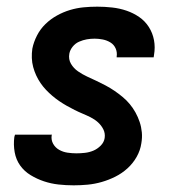

<svg xmlns="http://www.w3.org/2000/svg" viewBox="-20 -548 540 576"><path d="M201 8Q178 8 155.5 5.5Q133 3 112 -4Q91 -11 72 -22.5Q53 -34 40.5 -51.5Q28 -69 24 -91.5Q20 -114 23 -137L25 -144H136L135 -142Q133 -128 139.5 -116.5Q146 -105 157.5 -98.5Q169 -92 182.5 -90Q196 -88 209 -88Q222 -88 235 -89.5Q248 -91 260 -96Q272 -101 282 -111Q292 -121 294 -134Q296 -148 290 -160Q284 -172 274 -181Q264 -190 252 -196Q240 -202 228 -207Q216 -212 204 -218Q192 -224 180.5 -230.5Q169 -237 158 -244.5Q147 -252 137 -260.5Q127 -269 118 -278.5Q109 -288 101.5 -299Q94 -310 88.5 -322Q83 -334 79.5 -347Q76 -360 75.5 -374Q75 -388 77 -402Q81 -422 91 -441.5Q101 -461 116.5 -476Q132 -491 151 -501.5Q170 -512 190 -518Q210 -524 230.5 -526Q251 -528 272 -528Q294 -528 316.5 -525.5Q339 -523 359.5 -516Q380 -509 397.5 -497Q415 -485 426.5 -467Q438 -449 442 -427.5Q446 -406 442 -383L441 -376H330V-378Q332 -391 327 -402.5Q322 -414 311.5 -420.5Q301 -427 288.5 -429.5Q276 -432 264 -432Q252 -432 240.5 -430Q229 -428 217.5 -423Q206 -418 198 -408Q190 -398 188 -387Q185 -370 193 -356.5Q201 -343 214 -334Q227 -325 241 -318.5Q255 -312 269 -305.5Q283 -299 297 -291.5Q311 -284 323.5 -275.5Q336 -267 348 -257Q360 -247 369.5 -235.5Q379 -224 386.5 -210.5Q394 -197 399 -182Q404 -167 405.5 -151Q407 -135 404 -118Q401 -97 390 -77.5Q379 -58 362.5 -43Q346 -28 326 -18Q306 -8 285 -2Q264 4 243 6Q222 8 201 8Z"/></svg>

Font: Iosevka Custom
Style: Bold Italic
Weight: 700
Italic angle: -9°
Designer: Belleve Invis
Foundry: Belleve Invis
Version: Version 30.3.1; ttfautohint (v1.8.3)